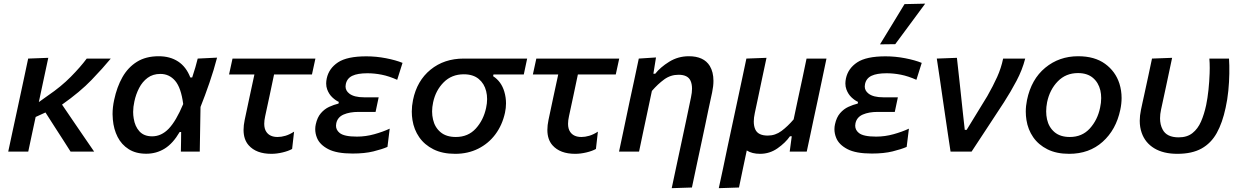

<svg xmlns="http://www.w3.org/2000/svg" viewBox="-20 -810 6622 1026"><path d="M24 0Q35.5 -54 46.5 -105.2Q57.5 -156.5 71 -218.5L81.5 -267.5Q96 -335.5 107.5 -388.5Q118.5 -441.5 130.5 -497L238 -501Q223.5 -432.5 210.5 -372.5Q197.5 -312 187.5 -264.5L236.5 -299.5Q307 -347.5 358.5 -399.8Q410 -452 443.5 -497H572Q530 -446 469.2 -382.8Q408.5 -319.5 311.5 -251L370 -165Q395.5 -127.5 425 -84.5Q454.5 -41.5 483 0H357Q336.5 -32.5 316.5 -63.5Q296.5 -94 275.5 -127L223 -209L170.5 -185Q160 -136.5 150.5 -92Q141 -47.5 131 0Z M761.5 11.5Q706 11.5 667.8 -12.8Q629.5 -37 608.5 -78.2Q587.5 -119.5 583 -171Q581.5 -185.5 581.5 -200Q581.5 -237 590 -276Q604.5 -345 634.2 -397.5Q664 -450 711.8 -479.8Q759.5 -509.5 828 -509.5Q889 -509.5 932 -481.2Q975 -453 997 -396H1007Q1017 -425.5 1024 -450.2Q1031 -475 1036.5 -497L1140 -502Q1123 -436.5 1099.2 -367.5Q1075.5 -298.5 1051.5 -238.5Q1049.5 -118.5 1047.5 0H946.5Q947 -26.5 947.5 -53Q947.5 -79.5 948 -104.5H940Q904 -43 859.8 -15.8Q815.5 11.5 761.5 11.5ZM793 -81.5Q842.5 -81.5 881.8 -122.5Q921 -163.5 959 -254Q947.5 -341.5 916 -378.2Q884.5 -415 837 -415Q797 -415 769 -394.2Q741 -373.5 723.5 -339.8Q706 -306 698 -267.5Q691.5 -238.5 691.5 -212Q691.5 -194 694.5 -177Q701 -134.5 725.2 -108Q749.5 -81.5 793 -81.5Z M1430 12Q1349.5 12 1309 -33.5Q1281.5 -64.5 1281.5 -116Q1281.5 -140.5 1287.5 -169Q1301 -233 1313.5 -291.5Q1326 -350 1339.5 -412H1204L1222.5 -497H1665.5L1647 -412H1444.5Q1432.5 -356 1421 -300.5Q1409 -245 1397 -189Q1392 -166.5 1392 -148.5Q1392 -121.5 1403.5 -105Q1422 -78 1463.5 -78Q1483.5 -78 1505.5 -84.5Q1527.5 -91 1551.5 -106.5L1541 -14Q1521.5 -3 1490.2 4.5Q1459 12 1430 12Z M1864 10.5Q1779 10.5 1733.8 -13.2Q1688.5 -37 1674 -73Q1664.5 -96 1664.5 -120Q1664.5 -133 1667.5 -146Q1675.5 -183 1694.8 -205.2Q1714 -227.5 1739 -239Q1764 -250.5 1789 -256.5L1790.5 -265.5Q1773.5 -273 1755.8 -289.8Q1738 -306.5 1728.5 -332Q1723 -346.5 1723 -364Q1723 -376.5 1726 -391Q1737.5 -444.5 1786.2 -476.8Q1835 -509 1937.5 -509Q1990 -509 2042.8 -498.8Q2095.5 -488.5 2131 -474L2102.5 -383.5Q2059 -403 2019.8 -410.8Q1980.5 -418.5 1943.5 -418.5Q1891 -418.5 1862.8 -405Q1834.5 -391.5 1828 -361Q1826.5 -354 1826.5 -348Q1826.5 -325.5 1846.5 -310Q1872 -290 1925.5 -290H2003.5L1987 -212H1896Q1848.5 -212 1816.2 -198Q1784 -184 1777 -151.5Q1775.5 -144.5 1775.5 -138.5Q1775.5 -115.5 1794.5 -100Q1818 -80 1887.5 -80Q1934.5 -80 1980.2 -92.8Q2026 -105.5 2062.5 -122.5L2050.5 -25Q2022 -12.5 1975.5 -1Q1929 10.5 1864 10.5Z M2412.5 12Q2344.5 12 2296.5 -12Q2248.5 -36 2220.2 -76.8Q2192 -117.5 2184 -169Q2180.5 -191 2180.5 -213.5Q2180.5 -244 2187 -275.5Q2208 -378.5 2280.8 -437.8Q2353.5 -497 2458 -497H2797L2779 -412H2617L2615 -403Q2659 -374.5 2675 -320Q2684 -289.5 2684 -257.5Q2684 -233 2678.5 -207.5Q2664 -141.5 2627.2 -92.2Q2590.5 -43 2535.5 -15.5Q2480.5 12 2412.5 12ZM2416 -78Q2481.5 -78 2522.5 -123Q2563.5 -168 2577.5 -233Q2583 -258 2583 -280.5Q2583 -302.5 2578 -322.5Q2568 -363.5 2538 -388.2Q2508 -413 2458.5 -413Q2393.5 -413 2350.8 -370Q2308 -327 2294.5 -263Q2289 -237.5 2289 -214.5Q2289 -192 2294 -171.5Q2303.5 -129.5 2334 -103.8Q2364.5 -78 2416 -78Z M3053.5 12Q2973 12 2932.5 -33.5Q2905 -64.5 2905 -116Q2905 -140.5 2911 -169Q2924.5 -233 2937 -291.5Q2949.5 -350 2963 -412H2827.5L2846 -497H3289L3270.5 -412H3068Q3056 -356 3044.5 -300.5Q3032.5 -245 3020.5 -189Q3015.5 -166.5 3015.5 -148.5Q3015.5 -121.5 3027 -105Q3045.5 -78 3087 -78Q3107 -78 3129 -84.5Q3151 -91 3175 -106.5L3164.5 -14Q3145 -3 3113.8 4.5Q3082.5 12 3053.5 12Z M3569.5 195.5Q3580.5 144 3593.5 82.5Q3606.5 21 3621 -46Q3633.5 -106.5 3647 -168Q3660 -229.5 3672.5 -290Q3678 -315.5 3678 -336Q3678 -361 3670 -378.5Q3655.5 -410.5 3606 -410.5Q3563.5 -410.5 3529.2 -385.5Q3495 -360.5 3463.5 -324L3440 -213Q3427.5 -155 3417 -105Q3406.5 -54.5 3395 0H3288Q3299.5 -54.5 3310.5 -106Q3321.5 -157 3334 -218L3344.5 -268Q3355.5 -318 3368 -376.5Q3380 -434.5 3393.5 -497L3485.5 -503L3471.5 -416H3481.5Q3508.5 -450.5 3556 -480Q3603.5 -509.5 3661 -509.5Q3741 -509.5 3773 -457.5Q3792.5 -425 3792.5 -378Q3792.5 -350 3785.5 -316.5Q3774.5 -265.5 3765.2 -222.2Q3756 -179 3748.5 -142L3731.5 -62Q3717 6 3703.8 67.5Q3690.5 129 3677.5 192Z M3821 195.5Q3832.5 141.5 3844 89Q3855 36 3868 -26L3920.5 -271Q3934.5 -337.5 3946 -390.5Q3957 -443 3968.5 -497L4076 -501Q4064.5 -447 4053.2 -394Q4042 -341 4030 -283.5L4013.5 -206Q4008 -181 4008 -160.5Q4008 -135.5 4016.5 -117.5Q4031.5 -85.5 4083 -85.5Q4123 -85.5 4156.2 -110.2Q4189.5 -135 4221 -172L4244.5 -283Q4257 -341 4268 -392Q4278.5 -443 4290 -497H4396.5Q4385 -442 4374 -390Q4362.5 -337.5 4349 -271.5L4326.5 -167Q4319 -131 4310 -88.5Q4301 -46 4291 0H4200Q4202.5 -20.5 4205.5 -41Q4208.5 -61 4211 -82H4201.5Q4177 -47 4135 -17.5Q4093 12 4041.5 12Q3998.5 12 3970.5 -6Q3959.5 46 3949.5 93.2Q3939.5 140.5 3929 192Z M4638.5 10.5Q4553.5 10.5 4508.2 -13.2Q4463 -37 4448.5 -73Q4439 -96 4439 -120Q4439 -133 4442 -146Q4450 -183 4469.2 -205.2Q4488.5 -227.5 4513.5 -239Q4538.5 -250.5 4563.5 -256.5L4565 -265.5Q4548 -273 4530.2 -289.8Q4512.5 -306.5 4503 -332Q4497.5 -346.5 4497.5 -364Q4497.5 -376.5 4500.5 -391Q4512 -444.5 4560.8 -476.8Q4609.5 -509 4712 -509Q4764.5 -509 4817.2 -498.8Q4870 -488.5 4905.5 -474L4877 -383.5Q4833.5 -403 4794.2 -410.8Q4755 -418.5 4718 -418.5Q4665.5 -418.5 4637.2 -405Q4609 -391.5 4602.5 -361Q4601 -354 4601 -348Q4601 -325.5 4621 -310Q4646.5 -290 4700 -290H4778L4761.5 -212H4670.5Q4623 -212 4590.8 -198Q4558.5 -184 4551.5 -151.5Q4550 -144.5 4550 -138.5Q4550 -115.5 4569 -100Q4592.5 -80 4662 -80Q4709 -80 4754.8 -92.8Q4800.5 -105.5 4837 -122.5L4825 -25Q4796.5 -12.5 4750 -1Q4703.5 10.5 4638.5 10.5ZM4682.5 -573Q4715.5 -627.5 4748.5 -681Q4781 -734.5 4813.5 -788L4924 -790.5Q4883.5 -735 4843.5 -681.5Q4803.5 -627.5 4764 -574Z M5059.5 0Q5052.5 -46 5045.2 -94.8Q5038 -143.5 5031.5 -188L5018.5 -276.5Q5010.5 -331.5 5002.5 -387Q4994 -442.5 4986 -497L5093.5 -501Q5100.5 -436.5 5109.5 -356Q5118 -275.5 5126 -201.5L5135.5 -116H5145.5L5256 -296.5Q5287 -351 5308.5 -398.5Q5330 -446 5340.5 -497H5458.5Q5443 -436.5 5412 -378Q5381 -319.5 5345 -263.5Q5301.5 -197 5258 -130.8Q5214.5 -64.5 5172 0Z M5693.5 12Q5625.5 12 5577.5 -12Q5529.5 -36 5501.2 -76.8Q5473 -117.5 5465 -169Q5461.5 -191 5461.5 -213.5Q5461.5 -244 5468 -275.5Q5491 -386.5 5565.5 -448Q5640 -509.5 5741.5 -509.5Q5829.5 -509.5 5885.2 -469Q5941 -428.5 5962 -363Q5973.5 -326 5973.5 -286.5Q5973.5 -255.5 5966.5 -223Q5944 -116.5 5872.2 -52.2Q5800.5 12 5693.5 12ZM5697 -78Q5762.5 -78 5803.8 -123.5Q5845 -169 5858.5 -234Q5864.5 -261 5864.5 -286Q5864.5 -307.5 5860 -327Q5850 -369 5820 -394.2Q5790 -419.5 5740.5 -419.5Q5675.5 -419.5 5632.5 -375.2Q5589.5 -331 5575.5 -264Q5570.5 -238.5 5570.5 -215Q5570.5 -193 5575 -172.5Q5584.5 -130 5615 -104Q5645.5 -78 5697 -78Z M6271.5 12Q6197 12 6148.2 -17.5Q6099.5 -47 6081 -100Q6070.5 -129.5 6070.5 -164.5Q6070.5 -192 6077 -223Q6081.5 -244.5 6085.5 -262.8Q6089.5 -281 6093.5 -299Q6106 -356.5 6116 -402.8Q6126 -449 6136 -497L6243.5 -501Q6225.5 -417 6210.5 -345.5Q6195 -274 6184.5 -225Q6179 -200 6179 -178Q6179 -144 6192.5 -118.5Q6214 -76 6278.5 -76Q6323.5 -76 6352.2 -98.8Q6381 -121.5 6398 -160.5Q6415 -199.5 6425.5 -249Q6433 -285 6437.8 -330Q6442.5 -375 6444 -419Q6444.5 -433.5 6444.5 -447Q6444.5 -474.5 6442.5 -497H6547.5Q6550 -462 6549.2 -417Q6548.5 -372 6543.8 -324.5Q6539 -277 6529.5 -234.5Q6512.5 -154 6482 -99.2Q6451.5 -44.5 6400.5 -16.2Q6349.5 12 6271.5 12Z"/></svg>

Font: Heraclito Medium
Style: Italic
Weight: 500
Italic angle: -12°
Designer: Kostas Bartsokas (font) & Cristiano Sobral (main changes)
Foundry: Kostas Bartsokas (font) & Cristiano Sobral (main changes)
Version: Version 1.00;July 8, 2020;FontCreator 13.0.0.2655 64-bit